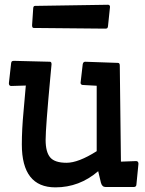

<svg xmlns="http://www.w3.org/2000/svg" viewBox="-20 -807 623 824"><path d="M486.3 -537.1Q494.1 -537.1 494.1 -525.4L499 -113.3L564.5 -115.7Q574.2 -115.2 574.2 -104L565.4 -14.6Q564.9 -4.4 553.7 -4.4H433.1Q418 -4.4 413.1 -22.9L401.4 -72.3Q320.8 -2.9 217.8 -2.9Q73.7 -2.9 73.7 -187Q73.7 -251 81.1 -329.6L90.8 -439.9L28.3 -438Q18.1 -438 18.1 -449.7L27.8 -536.1Q28.8 -542 31 -543.7Q33.2 -545.4 39.1 -545.9L194.3 -542Q201.2 -542 201.2 -531.2Q198.7 -507.8 196.3 -478.5Q175.8 -258.3 175.8 -206.5Q175.8 -154.8 195.3 -131.6Q214.8 -108.4 265.6 -108.4Q316.4 -108.4 395 -158.2V-439L334 -442.4Q327.1 -443.4 325.7 -450.7L335 -531.2Q336.9 -542 345.7 -542ZM444.3 -786.6Q452.1 -785.6 452.1 -777.3L443.4 -693.8Q442.4 -688 440.2 -686Q438 -684.1 431.6 -684.1L124.5 -687Q117.7 -687 117.7 -698.7L122.6 -772.5Q123.5 -781.7 130.4 -781.7Z"/></svg>

Font: Wellfleet
Style: Regular
Weight: 400
Designer: Riccardo De Franceschi
Foundry: Riccardo De Franceschi
Version: Version 1.002